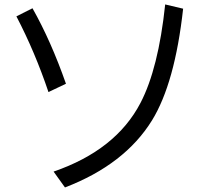

<svg xmlns="http://www.w3.org/2000/svg" viewBox="-20 -802 930 857"><path d="M196.3 -391.1Q136.2 -569.8 53.2 -729L125 -765.1Q207.5 -619.1 274.4 -428.2ZM219.2 -36.1Q497.1 -131.8 606.9 -342.3Q687 -495.6 717.3 -782.2L797.4 -763.2Q760.7 -431.2 658.7 -265.1Q537.1 -67.9 270 34.7Z"/></svg>

Font: BIZ UDPGothic
Style: Regular
Weight: 400
Designer: TypeBank Co., Ltd.
Foundry: Morisawa Inc.
Version: Version 1.051